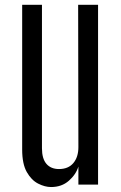

<svg xmlns="http://www.w3.org/2000/svg" viewBox="-20 -752 493 782"><path d="M188 9.8Q162.6 9.8 135.3 -4.2Q107.9 -18.1 89.1 -51.3Q70.3 -84.5 70.3 -142.6V-732.4H150.9V-148.4Q150.9 -105.5 169.2 -84.5Q187.5 -63.5 220.2 -63.5Q258.3 -63.5 278.8 -87.9Q299.3 -112.3 299.3 -152.8L298.3 -732.4H379.4V0H299.3V-73.7Q289.6 -41.5 260.5 -15.9Q231.4 9.8 188 9.8Z"/></svg>

Font: Antonio ExtraLight
Style: Regular
Weight: 250
Designer: Vernon Adams
Foundry: Vernon Adams
Version: Version 1.002